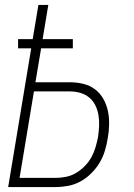

<svg xmlns="http://www.w3.org/2000/svg" viewBox="-20 -755 540 775"><path d="M13 0 106 -560H53V-597H112L135 -735H175L152 -597H274V-560H146L123 -423H262Q290 -423 316.5 -416.5Q343 -410 363.5 -394.5Q384 -379 397 -356Q410 -333 415.5 -307Q421 -281 420.5 -253Q420 -225 415 -198Q411 -172 403.5 -147Q396 -122 382.5 -99Q369 -76 349 -56Q329 -36 305.5 -23Q282 -10 256 -5Q230 0 205 0ZM205 -37Q226 -37 247.5 -41.5Q269 -46 288 -57.5Q307 -69 323 -85.5Q339 -102 349.5 -121.5Q360 -141 366 -162Q372 -183 376 -203Q379 -225 380 -247Q381 -269 377.5 -290Q374 -311 365 -329.5Q356 -348 340.5 -361Q325 -374 304.5 -380Q284 -386 262 -386H117L59 -37Z"/></svg>

Font: Iosevka SS04 XLt Obl
Style: Regular
Weight: 200
Italic angle: -9°
Monospace: yes
Designer: Belleve Invis
Foundry: Belleve Invis
Version: Version 19.0.0; ttfautohint (v1.8.4)